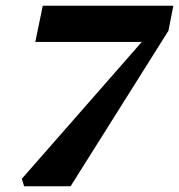

<svg xmlns="http://www.w3.org/2000/svg" viewBox="-20 -649 624 669"><path d="M64 0 56 -26 482 -512V-503H103L129 -629H584L567 -542L226 0Z"/></svg>

Font: Source Serif 4 ExtraBold
Style: Italic
Weight: 800
Italic angle: -12°
Designer: Frank Grießhammer
Foundry: Adobe Systems Incorporated
Version: Version 4.004;hotconv 1.0.116;makeotfexe 2.5.65601